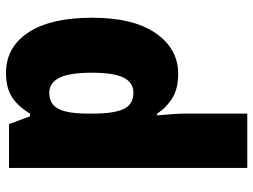

<svg xmlns="http://www.w3.org/2000/svg" viewBox="-122 -574 843 639"><g transform="rotate(-90 299.5 -254.5)"><path d="M376 -656Q462 -656 511 -581.5Q560 -507 560 -370Q560 -231 508 -157Q456 -83 374 -83Q323 -83 291.5 -103Q260 -123 241 -153H235Q237 -128 239 -104Q241 -80 241 -56V147H60V-646H206L232 -576H241Q264 -615 295 -635.5Q326 -656 376 -656ZM311 -512Q272 -512 256.5 -481Q241 -450 241 -385V-364Q241 -298 256 -265Q271 -232 311 -232Q344 -232 360.5 -264.5Q377 -297 377 -370Q377 -445 360 -478.5Q343 -512 311 -512Z"/></g></svg>

Font: Noto Sans Telugu UI SemiCondensed Black
Style: Regular
Weight: 900
Width: 4
Designer: Jelle Bosma - Monotype Design Team
Foundry: Monotype Imaging Inc.
Version: Version 2.005; ttfautohint (v1.8.4.7-5d5b)